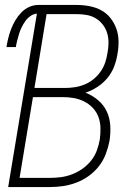

<svg xmlns="http://www.w3.org/2000/svg" viewBox="-20 -755 540 775"><path d="M13 0 129 -700Q115 -699 102.5 -690Q90 -681 82 -669.5Q74 -658 67.5 -645Q61 -632 57 -618.5Q53 -605 49.5 -591.5Q46 -578 44 -565H6Q9 -583 13.5 -601.5Q18 -620 25 -638Q32 -656 42 -673Q52 -690 66 -704.5Q80 -719 98 -727Q116 -735 134 -735H290Q316 -735 342 -730Q368 -725 389.5 -713Q411 -701 426 -682Q441 -663 449.5 -639.5Q458 -616 458.5 -589.5Q459 -563 454 -536Q450 -511 440.5 -486Q431 -461 413.5 -440Q396 -419 373 -404Q350 -389 325 -381Q353 -370 375.5 -351Q398 -332 410.5 -306Q423 -280 425 -249Q427 -218 422 -186Q417 -160 407 -133.5Q397 -107 379.5 -84.5Q362 -62 338.5 -45Q315 -28 288.5 -18Q262 -8 235.5 -4Q209 0 182 0ZM119 -400H243Q262 -400 282 -403Q302 -406 321.5 -414Q341 -422 357.5 -435.5Q374 -449 386 -466Q398 -483 404.5 -502.5Q411 -522 414 -542Q418 -562 418 -582.5Q418 -603 412.5 -621.5Q407 -640 395 -655.5Q383 -671 366.5 -681Q350 -691 330 -694.5Q310 -698 290 -698H168ZM59 -37H182Q204 -37 226.5 -40Q249 -43 271 -51.5Q293 -60 313 -74Q333 -88 348 -107Q363 -126 371 -148Q379 -170 383 -193Q386 -216 385.5 -239Q385 -262 377.5 -282.5Q370 -303 355 -319Q340 -335 320.5 -345Q301 -355 279 -359Q257 -363 234 -363H113Z"/></svg>

Font: Iosevka Term Curly XLt Obl
Style: Regular
Weight: 200
Italic angle: -9°
Designer: Belleve Invis
Foundry: Belleve Invis
Version: Version 32.3.0